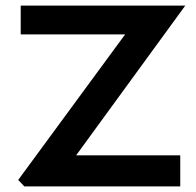

<svg xmlns="http://www.w3.org/2000/svg" viewBox="-20 -666 700 686"><path d="M642 -646 252 -111H624V0H67L45 -23L427 -543H54V-646Z"/></svg>

Font: RailwayN12
Style: Semibold
Weight: 400
Version: 1999; 1.0, initial release  Kernus: V2.0